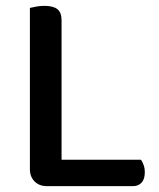

<svg xmlns="http://www.w3.org/2000/svg" viewBox="-20 -634 544 655"><path d="M140 1Q114 1 98 -15Q82 -31 82 -57V-607Q90 -609 103.5 -611.5Q117 -614 132 -614Q161 -614 175.5 -603Q190 -592 190 -564V-89H461Q466 -82 470 -71Q474 -60 474 -46Q474 -23 463 -11Q452 1 434 1H140Z"/></svg>

Font: Baloo 2 Medium
Style: Regular
Weight: 500
Designer: Sarang Kulkarni and Ek Type
Foundry: Ek Type
Version: Version 1.640;hotconv 1.0.111;makeotfexe 2.5.65597; ttfautoh